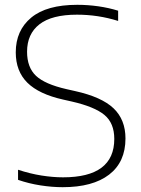

<svg xmlns="http://www.w3.org/2000/svg" viewBox="-20 -769 587 798"><path d="M240.5 9Q196.5 9 148.2 1.5Q100 -6 55 -21.5V-63.5Q105 -47 152.5 -39.5Q200 -32 242 -32Q455 -32 455 -191.5Q455 -257.5 413.8 -291.5Q372.5 -325.5 278.5 -347L243 -355Q142 -377.5 93.8 -425.2Q45.5 -473 45.5 -551.5Q45.5 -642.5 109.8 -695.8Q174 -749 301 -749Q345 -749 388.8 -742.8Q432.5 -736.5 471 -724.5V-682Q388 -708 300 -708Q195.5 -708 144 -668Q92.5 -628 92.5 -554Q92.5 -489 129.5 -454Q166.5 -419 256.5 -398.5L292 -390.5Q402.5 -366 452 -318.8Q501.5 -271.5 501.5 -193.5Q501.5 -95.5 433.5 -43.2Q365.5 9 240.5 9Z"/></svg>

Font: Encode Sans Semi Expanded ExtraLight
Style: Regular
Weight: 200
Width: 6
Designer: Multiple Designers
Foundry: Impallari Type
Version: Version 3.000; ttfautohint (v1.8.3) -l 8 -r 50 -G 200 -x 14 